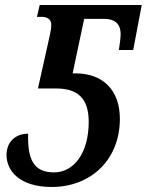

<svg xmlns="http://www.w3.org/2000/svg" viewBox="-20 -734 584 764"><path d="M186 10C342 10 457 -99 457 -261C457 -378 387 -442 281 -442H269L315 -659H395C432 -659 460 -643 460 -598C460 -585 457 -559 453 -535H510L544 -714H138L127 -667H144C167 -667 184 -659 184 -635C184 -625 182 -612 179 -597L131 -382H203C290 -382 333 -342 333 -249C333 -125 274 -48 195 -48C115 -48 89 -98 92 -202C41 -202 6 -169 6 -117C6 -55 57 10 186 10Z"/></svg>

Font: Noto Serif Condensed SemiBold
Style: Italic
Weight: 600
Width: 3
Italic angle: -12°
Designer: Monotype Design Team
Foundry: Monotype Imaging Inc.
Version: Version 2.014